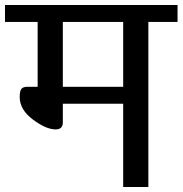

<svg xmlns="http://www.w3.org/2000/svg" viewBox="-30 -750 732 770"><path d="M222 -662H464V-402H222ZM121 -662V-402H80Q62 -402 55.5 -393Q49 -384 49 -361Q49 -310 102 -270.5Q155 -231 193 -231Q222 -231 222 -259V-334H464V0H565V-662H682V-730H-10V-662Z"/></svg>

Font: Glegoo
Style: Bold
Weight: 700
Version: Version 2.0.1; ttfautohint (v0.9) -r 48 -G 60